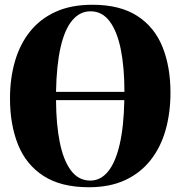

<svg xmlns="http://www.w3.org/2000/svg" viewBox="-20 -774 758 807"><path d="M353.5 13Q236.5 13 163 -34.5Q89.5 -82 55.8 -166.2Q22 -250.5 22 -360Q22 -444.5 42.8 -516.2Q63.5 -588 106.2 -641.5Q149 -695 214 -724.5Q279 -754 368 -754Q484.5 -754 557 -707Q629.5 -660 663 -576.8Q696.5 -493.5 696.5 -384.5Q696.5 -300 676 -227.5Q655.5 -155 613 -101Q570.5 -47 506 -17Q441.5 13 353.5 13ZM359.5 -15Q403 -15 434.2 -53.2Q465.5 -91.5 483 -167Q500.5 -242.5 502.5 -353H215.5Q216 -252 231.2 -176Q246.5 -100 278.2 -57.5Q310 -15 359.5 -15ZM215.5 -388H503Q503 -490 487.8 -566Q472.5 -642 441 -684.2Q409.5 -726.5 360.5 -726.5Q316 -726.5 284 -688.8Q252 -651 234.8 -575.8Q217.5 -500.5 215.5 -388Z"/></svg>

Font: Merriweather 144pt ExtraBold
Style: Regular
Weight: 800
Version: Version 2.100